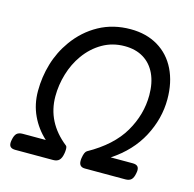

<svg xmlns="http://www.w3.org/2000/svg" viewBox="-91 -682 781 774"><g transform="rotate(15 300.0 -295.0)"><path d="M577.6 -355.5Q577.6 -274.4 537.6 -198.7Q497.6 -123 417.5 -70.3H509.3Q522.5 -70.3 528.8 -64.9Q535.2 -59.6 535.2 -47.9Q535.2 -42.5 533.7 -35.2Q530.3 -16.1 522 -8.1Q513.7 0 497.1 0H328.6Q303.7 0 303.7 -25.4Q303.7 -33.2 304.7 -38.1Q308.6 -63.5 318.4 -69.3Q416.5 -124 459.7 -197.8Q502.9 -271.5 502.9 -352.5Q502.9 -403.8 485.4 -441.2Q467.8 -478.5 435.1 -498.3Q402.3 -518.1 356.9 -518.1Q305.7 -518.1 264.2 -494.1Q222.7 -470.2 192.9 -428.7Q166 -391.1 152.1 -344.5Q138.2 -297.9 138.2 -251Q138.2 -142.6 230.5 -69.8Q234.9 -66.9 234.9 -54.7Q234.9 -46.9 233.4 -38.1Q230 -17.6 221.2 -8.8Q212.4 0 195.8 0H38.1Q24.9 0 18.6 -5.4Q12.2 -10.7 12.2 -22.5Q12.2 -27.8 13.7 -35.2Q17.1 -54.2 25.4 -62.3Q33.7 -70.3 50.3 -70.3H146.5Q108.4 -105 86.7 -151.4Q64.9 -197.8 64.9 -253.4Q64.9 -312 81.3 -367.2Q97.7 -422.4 131.3 -469.2Q171.9 -525.9 230.5 -558.1Q289.1 -590.3 362.3 -590.3Q427.7 -590.3 476.6 -561.3Q525.4 -532.2 551.5 -479Q577.6 -425.8 577.6 -355.5Z"/></g></svg>

Font: Courier Prime Sans
Style: Italic
Weight: 400
Italic angle: -10°
Designer: Alan Dague-Greene
Foundry: Quote-Unquote Apps
Version: Version 3.020